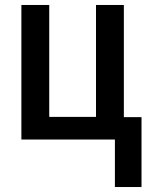

<svg xmlns="http://www.w3.org/2000/svg" viewBox="-20 -561 604 772"><path d="M442 191V0H66V-541H178V-91H366V-541H478V-90H549V191Z"/></svg>

Font: Noto Sans Display Medium Narrow
Style: Regular
Weight: 500
Width: 4
Designer: Monotype Design team
Foundry: Monotype Imaging Inc.
Version: Version 1.000